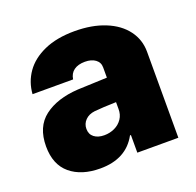

<svg xmlns="http://www.w3.org/2000/svg" viewBox="-102 -644 776 760"><g transform="rotate(-20 286.0 -264.0)"><path d="M219.7 -315.4 343.8 -320.3V-363.3Q343.8 -384.8 327.1 -397Q310.5 -409.2 283.2 -409.2Q254.4 -409.2 236.8 -396.5Q219.2 -383.8 215.8 -359.4H44.9Q48.3 -409.2 76.4 -449.5Q104.5 -489.7 157.7 -513.4Q210.9 -537.1 286.1 -537.1Q358.9 -537.1 413.8 -514.9Q468.8 -492.7 498.5 -452.9Q528.3 -413.1 528.3 -362.3V0H355.5V-74.2H351.6Q306.6 8.8 197.3 8.8Q118.2 8.8 71.3 -30.5Q24.4 -69.8 24.4 -146.5Q24.4 -229 77.6 -269.5Q130.9 -310.1 219.7 -315.4ZM256.8 -109.4Q280.3 -109.4 300.5 -118.9Q320.8 -128.4 333 -146.5Q345.2 -164.6 344.7 -188.5V-216.8Q286.6 -215.3 252.9 -211.9Q228 -209 213.1 -193.8Q198.2 -178.7 198.2 -157.2Q198.2 -134.3 214.4 -121.8Q230.5 -109.4 256.8 -109.4Z"/></g></svg>

Font: Pretendard Std Black
Style: Regular
Weight: 900
Designer: Base glyphs from Inter by Rasmus Andersson; Hangeul glyphs from Noto Sans CJK(Source Han Sans) by Jang Soo-young and Kan
Foundry: Kil Hyung-jin
Version: Version 1.309